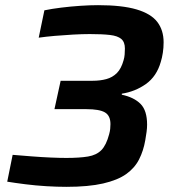

<svg xmlns="http://www.w3.org/2000/svg" viewBox="-20 -716 665 744"><path d="M237 8Q201 8 159.5 5.5Q118 3 78.5 -2Q39 -7 8 -12L29 -116Q65 -113 103.5 -110Q142 -107 177 -105.5Q212 -104 237 -104Q288 -104 321 -109.5Q354 -115 373 -134.5Q392 -154 403 -196Q406 -207 407 -216.5Q408 -226 408 -235Q408 -268 386.5 -280.5Q365 -293 315 -293H191L215 -403H339Q368 -403 392 -409.5Q416 -416 433 -433Q450 -450 459 -483Q462 -493 463 -504.5Q464 -516 464 -528Q464 -553 450 -565Q436 -577 406 -580.5Q376 -584 328 -584Q299 -584 263 -582Q227 -580 192.5 -577Q158 -574 130 -570L152 -676Q181 -682 217.5 -686.5Q254 -691 291.5 -693.5Q329 -696 360 -696Q453 -696 509 -679.5Q565 -663 589.5 -631Q614 -599 614 -552Q614 -531 611 -511.5Q608 -492 603 -476Q587 -420 545.5 -390.5Q504 -361 452 -353V-349Q499 -339 524.5 -313.5Q550 -288 550 -233Q550 -220 548 -205Q546 -190 543 -173Q536 -132 519 -98.5Q502 -65 469 -41.5Q436 -18 379.5 -5Q323 8 237 8Z"/></svg>

Font: Saira Thin SemiBold
Style: Italic
Weight: 600
Italic angle: -12°
Version: Version 1.101